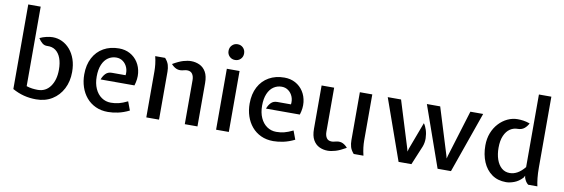

<svg xmlns="http://www.w3.org/2000/svg" viewBox="-55 -1175 4713 1604"><g transform="rotate(10 2301.5 -373.0)"><path d="M281.5 11.5Q227 11.5 177.5 -1.2Q128 -14 80.5 -40.5V-758H186V-83.5Q209.5 -75.5 234.5 -72.2Q259.5 -69 281.5 -69Q349.5 -69 388.5 -123.8Q427.5 -178.5 427.5 -265.5Q427.5 -322 412.2 -362.8Q397 -403.5 368 -424.8Q339 -446 298.5 -444Q273.5 -442.5 254.8 -457.5Q236 -472.5 220.5 -497.5Q247.5 -510.5 277 -517.2Q306.5 -524 330 -524Q373 -524 410.8 -506Q448.5 -488 477.5 -454.2Q506.5 -420.5 523 -373Q539.5 -325.5 539.5 -265.5Q539.5 -185.5 507.2 -123Q475 -60.5 417 -24.5Q359 11.5 281.5 11.5Z M890.5 11Q832 11 785.8 -10.5Q739.5 -32 707.5 -70Q675.5 -108 659 -157.8Q642.5 -207.5 642.5 -264Q642.5 -345.5 673.8 -404.8Q705 -464 761.2 -496Q817.5 -528 892 -528Q944.5 -528 985.8 -505.5Q1027 -483 1052.5 -443.5Q1078 -404 1083.8 -353.2Q1089.5 -302.5 1071.5 -246H784.5Q795 -276 814.8 -296.5Q834.5 -317 867.5 -317H984Q988.5 -353.5 976.2 -383.2Q964 -413 939.5 -431Q915 -449 883 -449Q845 -449 814.2 -428.2Q783.5 -407.5 765.8 -366.2Q748 -325 748 -264.5Q748 -206 767.8 -162Q787.5 -118 822.5 -93.8Q857.5 -69.5 902 -69.5Q936.5 -69.5 968.2 -77.2Q1000 -85 1043 -106L1070.5 -32.5Q1021 -8 975.2 1.5Q929.5 11 890.5 11Z M1542 0V-373.5Q1542 -405.5 1528 -426Q1514 -446.5 1484.5 -446.5Q1473 -446.5 1464 -444Q1455 -441.5 1441.5 -439Q1414 -434 1391.2 -444.2Q1368.5 -454.5 1349.5 -476.5Q1402 -507 1438.2 -517.5Q1474.5 -528 1503.5 -528Q1542 -528 1575.5 -512.5Q1609 -497 1629.2 -462Q1649.5 -427 1649.5 -367V0ZM1215.5 0V-391Q1215.5 -419 1212 -450.5Q1208.5 -482 1200 -517H1284Q1308 -490 1315.8 -463.5Q1323.5 -437 1323.5 -407V0Z M1807.5 0V-517H1915.5V0ZM1861.5 -601Q1833.5 -601 1814.5 -620Q1795.5 -639 1795.5 -667Q1795.5 -696 1814.5 -715.2Q1833.5 -734.5 1861.5 -734.5Q1890 -734.5 1908.8 -715.2Q1927.5 -696 1927.5 -667Q1927.5 -639 1908.8 -620Q1890 -601 1861.5 -601Z M2293.5 11Q2235 11 2188.8 -10.5Q2142.5 -32 2110.5 -70Q2078.5 -108 2062 -157.8Q2045.5 -207.5 2045.5 -264Q2045.5 -345.5 2076.8 -404.8Q2108 -464 2164.2 -496Q2220.5 -528 2295 -528Q2347.5 -528 2388.8 -505.5Q2430 -483 2455.5 -443.5Q2481 -404 2486.8 -353.2Q2492.5 -302.5 2474.5 -246H2187.5Q2198 -276 2217.8 -296.5Q2237.5 -317 2270.5 -317H2387Q2391.5 -353.5 2379.2 -383.2Q2367 -413 2342.5 -431Q2318 -449 2286 -449Q2248 -449 2217.2 -428.2Q2186.5 -407.5 2168.8 -366.2Q2151 -325 2151 -264.5Q2151 -206 2170.8 -162Q2190.5 -118 2225.5 -93.8Q2260.5 -69.5 2305 -69.5Q2339.5 -69.5 2371.2 -77.2Q2403 -85 2446 -106L2473.5 -32.5Q2424 -8 2378.2 1.5Q2332.5 11 2293.5 11Z M2755 11Q2717 11 2684.2 -4.5Q2651.5 -20 2631.5 -55Q2611.5 -90 2611.5 -150V-517H2718V-143.5Q2718 -111.5 2731.5 -91Q2745 -70.5 2775 -70.5Q2786.5 -70.5 2795.2 -73Q2804 -75.5 2817.5 -78Q2845.5 -83.5 2868 -73.2Q2890.5 -63 2909.5 -40.5Q2857.5 -10.5 2820.8 0.2Q2784 11 2755 11ZM2975 0Q2951 -27 2943.5 -53.5Q2936 -80 2936 -110V-517H3041.5V-126Q3041.5 -98.5 3045.2 -67Q3049 -35.5 3057.5 0Z M3686.5 0 3504.5 -517H3617.5L3739 -124L3746 -97.5L3753 -124L3873.5 -517H3982L3800 0ZM3355.5 0 3172.5 -517H3285.5L3407 -124L3414 -97.5L3421 -124L3507.5 -355Q3522.5 -335 3532.8 -302.8Q3543 -270.5 3544 -233.5Q3545 -196.5 3532 -162L3464.5 0Z M4268 11Q4197 11 4147.2 -24.8Q4097.5 -60.5 4071.5 -122.2Q4045.5 -184 4045.5 -261.5Q4045.5 -319.5 4064.2 -367.5Q4083 -415.5 4115.5 -450.5Q4148 -485.5 4189 -504.8Q4230 -524 4274 -524Q4297.5 -524 4322.5 -520.5Q4347.5 -517 4378 -506.5Q4364.5 -479.5 4343 -462.2Q4321.5 -445 4289 -444.5Q4253 -445 4223.2 -425Q4193.5 -405 4175.5 -364.2Q4157.5 -323.5 4157.5 -261.5Q4157.5 -206.5 4172.5 -163Q4187.5 -119.5 4216 -94.5Q4244.5 -69.5 4285.5 -69.5Q4318.5 -69.5 4350 -87Q4381.5 -104.5 4412.5 -142V-758H4518V-158.5Q4518 -107.5 4522.2 -68.2Q4526.5 -29 4533 0H4455Q4443 -9.5 4435 -21.5Q4427 -33.5 4420 -52L4417 -70L4407 -51.5Q4374 -16.5 4336.2 -2.8Q4298.5 11 4268 11Z"/></g></svg>

Font: Expletus Sans Medium
Style: Regular
Weight: 500
Version: Version 7.500